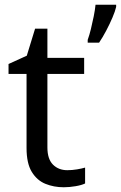

<svg xmlns="http://www.w3.org/2000/svg" viewBox="-20 -780 510 810"><path d="M264 -62Q284 -62 305 -65.5Q326 -69 339 -73V-6Q325 1 299 5.5Q273 10 249 10Q207 10 171.5 -4.5Q136 -19 114 -55Q92 -91 92 -156V-468H16V-510L93 -545L128 -659H180V-536H335V-468H180V-158Q180 -109 203.5 -85.5Q227 -62 264 -62ZM470 -751Q466 -733 454.5 -706Q443 -679 428 -650.5Q413 -622 398 -600H350V-612Q357 -631 363.5 -657.5Q370 -684 375.5 -711.5Q381 -739 383 -760H470Z"/></svg>

Font: Noto Sans Tifinagh Ghat
Style: Regular
Weight: 400
Designer: JamraPatel
Foundry: JamraPatel LLC
Version: Version 2.006; ttfautohint (v1.8.4.7-5d5b)